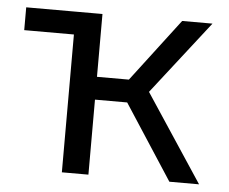

<svg xmlns="http://www.w3.org/2000/svg" viewBox="-43 -563 731 612"><g transform="rotate(5 322.5 -257.0)"><path d="M520 0 338 -280 516 -514H613L401 -242L409 -312L615 0ZM176 0V-514H261V0ZM213 -240V-313H380V-240ZM17 -441V-514H259V-441Z"/></g></svg>

Font: TikTok Sans 24pt
Style: Regular
Weight: 400
Version: Version 4.000